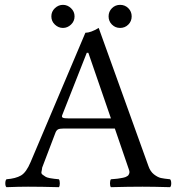

<svg xmlns="http://www.w3.org/2000/svg" viewBox="-20 -774 735 796"><path d="M207.5 -672.1Q192.9 -686 192.9 -706.1Q192.9 -726.1 207.5 -740Q222.2 -753.9 241 -753.9Q259.8 -753.9 274.4 -740Q289.1 -726.1 289.1 -706.1Q289.1 -686 274.4 -672.1Q259.8 -658.2 241 -658.2Q222.2 -658.2 207.5 -672.1ZM444.1 -672.1Q430.2 -686 430.2 -706.1Q430.2 -726.1 444.1 -740Q458 -753.9 478 -753.9Q498 -753.9 512 -740Q525.9 -726.1 525.9 -706.1Q525.9 -686 512 -672.1Q498 -658.2 478 -658.2Q458 -658.2 444.1 -672.1ZM263.2 -283.2H439.9L346.2 -555.2H339.8L237.8 -296.4Q234.9 -288.6 240.7 -285.9Q246.6 -283.2 263.2 -283.2ZM154.8 -79.1Q153.8 -69.3 151.9 -61.8Q149.9 -54.2 157.5 -49.1Q165 -43.9 169.4 -41Q173.8 -38.1 186 -35.6Q198.2 -33.2 205.1 -32.7Q211.9 -32.2 224.1 -30.8Q228 -25.9 228 -13.9Q228 -2 224.1 2Q149.9 0 96.2 0Q59.1 0 6.8 2Q2 -2 2 -13.9Q2 -25.9 6.8 -30.8Q44.9 -33.7 66.9 -46.4Q88.9 -59.1 106.9 -102.1L334 -638.2Q356 -638.2 389.2 -658.2L595.2 -85.9Q603 -63 618.4 -51Q633.8 -39.1 647 -36.1Q660.2 -33.2 685.1 -30.8Q689.9 -25.9 689.9 -13.9Q689.9 -2 685.1 2Q615.2 0 570.8 0Q513.7 0 439.9 2Q436 -2 436 -13.9Q436 -25.9 439.9 -30.8Q448.7 -31.7 453.9 -32Q459 -32.2 467 -33.2Q475.1 -34.2 479.5 -35.2Q483.9 -36.1 490 -37.1Q496.1 -38.1 499.5 -39.6Q502.9 -41 507.1 -43.5Q511.2 -45.9 512.7 -48.3Q514.2 -50.8 515.6 -54.4Q517.1 -58.1 516.6 -62.5Q516.1 -66.9 514.2 -71.8L456.1 -241.2H245.1Q227.1 -241.2 220.5 -237.5Q213.9 -233.9 210 -224.1Z"/></svg>

Font: Linux Libertine O
Style: Regular
Weight: 400
Designer: Philipp H. Poll
Foundry: Philipp H. Poll
Version: Version 5.3.0